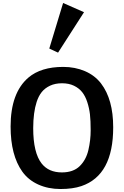

<svg xmlns="http://www.w3.org/2000/svg" viewBox="-20 -1245 827 1282"><path d="M50.8 0ZM402.3 -798.3Q481.4 -798.3 547.6 -769.8Q613.8 -741.2 654.8 -687.5Q735.8 -581.5 735.8 -395.5Q736.3 -74.7 523.4 -2.4Q465.8 17.1 384 17.1Q302.2 17.1 235.6 -12.9Q168.9 -43 128.9 -99.1Q50.8 -208.5 50.8 -399.9Q50.8 -625.5 169.9 -727.1Q253.9 -798.3 402.3 -798.3ZM224.6 -564Q202.1 -494.6 201.7 -389.6Q201.7 -224.1 258.8 -152.3Q305.7 -93.8 393.1 -93.8Q469.2 -93.8 512 -135.5Q554.7 -177.2 570.1 -242.9Q585.4 -308.6 585.4 -374.5Q585.4 -440.4 580.6 -481.9Q575.7 -523.4 562.7 -563.2Q549.8 -603 528.8 -629.6Q507.8 -656.2 473.9 -672.6Q439.9 -689 394.3 -689Q348.6 -689 314.2 -672.9Q279.8 -656.7 258.5 -630.1Q237.3 -603.5 224.6 -564ZM309.1 -920.9 401.4 -1225.1 541 -1163.6 367.7 -893.6Z"/></svg>

Font: Dhyana
Style: Bold
Weight: 700
Foundry: Vernon Adams
Version: Version 1.002; ttfautohint (v0.8.51-6076)